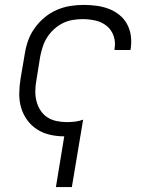

<svg xmlns="http://www.w3.org/2000/svg" viewBox="-20 -548 640 783"><path d="M208 215 242 8Q212 8 183.5 1.5Q155 -5 131 -20.5Q107 -36 90.5 -59Q74 -82 66 -109.5Q58 -137 58.5 -167.5Q59 -198 64 -228L81 -328Q85 -355 94.5 -382Q104 -409 121.5 -433.5Q139 -458 162 -477Q185 -496 211.5 -507.5Q238 -519 266 -523.5Q294 -528 321 -528Q347 -528 373.5 -524.5Q400 -521 423.5 -512Q447 -503 466.5 -487.5Q486 -472 498 -450Q510 -428 513.5 -402.5Q517 -377 513 -350L512 -344H447V-348Q452 -376 443.5 -401Q435 -426 415.5 -442Q396 -458 370 -464Q344 -470 317 -470Q297 -470 276 -466.5Q255 -463 236 -453.5Q217 -444 200.5 -429Q184 -414 172.5 -396Q161 -378 154.5 -358Q148 -338 144 -318L128 -218Q124 -197 124 -175.5Q124 -154 129 -134.5Q134 -115 145 -98Q156 -81 172.5 -70Q189 -59 210 -54.5Q231 -50 252 -50Q269 -50 286 -52Q303 -54 319 -60L273 215Z"/></svg>

Font: Iosevka Light Extended Oblique
Style: Regular
Weight: 300
Width: 7
Italic angle: -9°
Monospace: yes
Designer: Belleve Invis
Foundry: Belleve Invis
Version: Version 32.5.0; ttfautohint (v1.8.4)